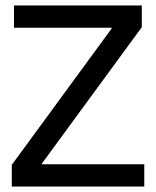

<svg xmlns="http://www.w3.org/2000/svg" viewBox="-20 -680 569 700"><path d="M23 0V-79L387 -576V-579H31V-660H497V-581L133 -84V-81H506V0Z"/></svg>

Font: Bricolage Grotesque 96pt ExtraBold 96pt
Style: Regular
Weight: 400
Version: Version 1.001;gftools[0.9.33.dev8+g029e19f]